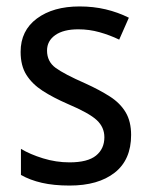

<svg xmlns="http://www.w3.org/2000/svg" viewBox="-20 -566 468 596"><path d="M387 -147Q387 -70 336 -30Q285 10 196 10Q147 10 110 1.5Q73 -7 45 -23V-104Q73 -87 113.5 -74.5Q154 -62 196 -62Q252 -62 278 -83Q304 -104 304 -140Q304 -171 280.5 -193Q257 -215 191 -243Q145 -263 112.5 -284Q80 -305 62 -333.5Q44 -362 44 -405Q44 -471 94.5 -508.5Q145 -546 227 -546Q270 -546 308 -537Q346 -528 380 -511L350 -443Q321 -457 289 -466Q257 -475 223 -475Q177 -475 151.5 -457Q126 -439 126 -409Q126 -375 152.5 -355.5Q179 -336 245 -307Q289 -287 321 -266.5Q353 -246 370 -217.5Q387 -189 387 -147Z"/></svg>

Font: Noto Sans Gurmukhi SemiCondensed
Style: Regular
Weight: 400
Width: 4
Designer: Jelle Bosma - Monotype Design Team
Foundry: Monotype Imaging Inc.
Version: Version 2.004; ttfautohint (v1.8.4.7-5d5b)